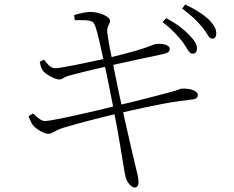

<svg xmlns="http://www.w3.org/2000/svg" viewBox="-20 -793 1040 855"><path d="M836 -554C848 -553 856 -560 857 -575C858 -595 847 -612 822 -638C800 -661 768 -687 720 -712L704 -694C744 -665 772 -633 793 -607C812 -581 821 -555 836 -554ZM580 42C593 42 597 29 597 19C597 -3 590 -24 581 -63C564 -134 514 -349 481 -519C469 -580 463 -606 458 -647C454 -679 470 -683 470 -700C470 -719 424 -740 380 -740C367 -740 333 -733 310 -726L313 -703C338 -703 387 -707 398 -690C412 -668 429 -577 444 -513C459 -448 501 -234 516 -140C526 -83 535 -18 540 -2C545 18 565 42 580 42ZM194 -197C214 -197 223 -212 262 -224C324 -243 438 -272 510 -289C694 -331 750 -340 836 -350C856 -352 861 -361 861 -370C861 -388 827 -401 788 -398C779 -397 776 -393 747 -385C715 -376 574 -339 501 -323C417 -301 212 -254 180 -254C166 -254 151 -265 127 -288L107 -275C115 -256 120 -243 127 -235C144 -215 180 -197 194 -197ZM243 -439C259 -439 260 -448 287 -456C333 -469 398 -484 463 -499C520 -513 641 -538 701 -551C720 -555 736 -560 736 -574C736 -595 701 -600 674 -597C664 -596 652 -588 611 -575C563 -560 506 -546 454 -533C373 -515 249 -489 226 -489C204 -489 190 -510 176 -527L157 -518C161 -498 164 -487 173 -476C185 -461 226 -439 243 -439ZM923 -621C935 -620 942 -627 943 -642C944 -662 934 -681 910 -706C888 -727 853 -750 805 -773L791 -755C831 -725 856 -702 879 -674C901 -649 909 -622 923 -621Z"/></svg>

Font: Source Han Serif TW VF
Style: Regular
Weight: 250
Designer: Ryoko NISHIZUKA 西塚涼子 (kana & ideographs); Frank Grießhammer (Latin, Greek & Cyrillic); Wenlong ZHANG 张文龙 (bopomofo); San
Foundry: Adobe
Version: Version 2.002;hotconv 1.1.0;makeotfexe 2.6.0